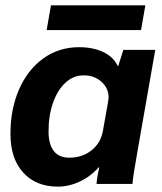

<svg xmlns="http://www.w3.org/2000/svg" viewBox="-20 -686 603 716"><path d="M19 -186Q19 -280 51.5 -353.5Q84 -427 142 -468.5Q200 -510 275 -510Q327 -510 365 -492Q403 -474 419 -440H421L440 -500H559L495 -135Q475 -24 474 0H340Q341 -21 350 -62H348Q318 -28 277.5 -9Q237 10 196 10Q114 10 66.5 -42.5Q19 -95 19 -186ZM364 -199 383 -306Q385 -318 385 -322Q385 -357 358.5 -381Q332 -405 292 -405Q254 -405 224.5 -378Q195 -351 178 -303.5Q161 -256 161 -196Q161 -148 180.5 -123Q200 -98 238 -98Q287 -98 321.5 -125.5Q356 -153 364 -199ZM170 -666H522L506 -574H154Z"/></svg>

Font: Sarabun ExtraBold
Style: Italic
Weight: 800
Italic angle: -10°
Designer: Suppakit Chalermlarp | Katatrad Co.,Ltd.
Foundry: Cadson Demak Co.,Ltd.
Version: Version 1.000; ttfautohint (v1.6)